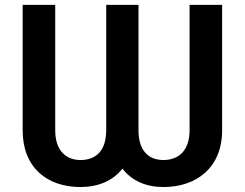

<svg xmlns="http://www.w3.org/2000/svg" viewBox="-20 -747 991 777"><path d="M71.7 -219.5C71.7 -68.9 170.5 9.9 305.8 9.9C376.4 9.9 436.8 -14.9 475.5 -64.6C513.5 -14.9 571.7 9.9 641.3 9.9C775.6 9.9 878.9 -68.9 878.9 -219.5V-727.3H747.2V-219.5C747.2 -139.9 704.9 -99.4 641.3 -99.4C578.8 -99.4 540.5 -139.9 540.5 -219.5V-727.3H409.8V-219.5C409.8 -139.9 370.7 -99.4 305.8 -99.4C244.7 -99.4 203.5 -140.3 203.5 -219.5V-727.3H71.7Z"/></svg>

Font: Margiela Sans Semi Bold
Style: Regular
Weight: 600
Designer: Stefan Endress, Andreas Faust
Version: Version 1.100;FEAKit 1.0